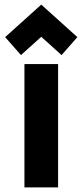

<svg xmlns="http://www.w3.org/2000/svg" viewBox="-20 -816 359 836"><path d="M86.4 0V-537.1H232.9V0ZM159.7 -795.9 316.9 -654.3 248 -576.2 159.7 -655.8 71.3 -576.2 2.4 -654.3Z"/></svg>

Font: Newest Shape
Style: Bold
Weight: 700
Designer: Wojciech Kalinowski "wmk69" (wmk69@o2.pl)
Foundry: Wojciech Kalinowski "wmk69" (wmk69@o2.pl)
Version: Version 1.0.0; 2022-02-24